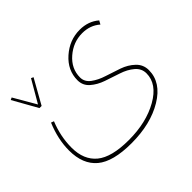

<svg xmlns="http://www.w3.org/2000/svg" viewBox="-139 -724 1011 1011"><g transform="rotate(-45 366.5 -218.5)"><path d="M127 -384H111L34 -521L47 -527L119 -403L191 -527L204 -521ZM376 -347Q376 -314 405.5 -292Q435 -270 476.5 -257Q518 -244 559.5 -229.5Q601 -215 630.5 -187Q660 -159 660 -118Q660 -27 563 31.5Q466 90 323 90Q186 90 124.5 38.5Q63 -13 63 -116Q63 -199 100 -287L116 -281Q83 -200 83 -117Q83 -26 140 21Q197 68 325 68Q455 68 547 16Q639 -36 639 -115Q639 -151 610 -175.5Q581 -200 539.5 -213.5Q498 -227 456 -241.5Q414 -256 385 -281.5Q356 -307 356 -346Q356 -420 416 -473Q476 -526 552 -526Q616 -526 660 -488L649 -468Q608 -504 549 -504Q482 -504 429 -458Q376 -412 376 -347Z"/></g></svg>

Font: FiraGO Thin
Style: Regular
Weight: 100
Designer: bBox Type
Foundry: bBox Type GmbH
Version: Version 1.001;PS 001.001;hotconv 1.0.88;makeotf.lib2.5.64775